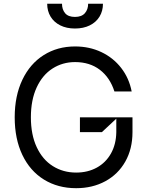

<svg xmlns="http://www.w3.org/2000/svg" viewBox="-20 -982 779 1012"><path d="M57.5 -363.6Q57.5 -476.6 97.8 -561.3Q138.1 -646 210.4 -691.6Q282.7 -737.2 375.7 -737.2Q451.3 -737.2 514.2 -707.4Q577.1 -677.6 618.8 -623.8Q660.5 -570 674 -500H583.1Q559.7 -573.2 506.4 -614Q453.1 -654.8 375.7 -654.8Q310 -654.8 256.9 -620.9Q203.8 -587 173.3 -521.1Q142.8 -455.3 142.8 -363.6Q142.8 -271.7 173.7 -206Q204.5 -140.3 258.7 -106.4Q312.9 -72.4 381.4 -72.4Q442.5 -72.4 490.1 -98.5Q537.6 -124.6 564.8 -172.9Q592 -221.2 593 -285.5V-356.5L517 -285.5H401.3V-363.6H678.3V-285.5Q678.3 -197.1 640.3 -130.1Q602.3 -63.2 534.8 -26.6Q467.3 9.9 381.4 9.9Q285.2 9.9 211.6 -35.5Q138.1 -81 97.8 -165.5Q57.5 -250 57.5 -363.6ZM522.7 -962.4Q522.7 -924 504.6 -894.4Q486.5 -864.7 453.1 -848.2Q419.7 -831.7 375 -831.7Q331 -831.7 297.8 -848.2Q264.6 -864.7 246.6 -894.4Q228.7 -924 228.7 -962.4H306.8Q306.8 -931.8 323.3 -912.3Q339.8 -892.8 375 -892.8Q410.2 -892.8 427.4 -912.5Q444.6 -932.2 444.6 -962.4Z"/></svg>

Font: Riot Sans
Style: Regular
Weight: 400
Designer: Rasmus Andersson
Foundry: rsms
Version: Version 4.001